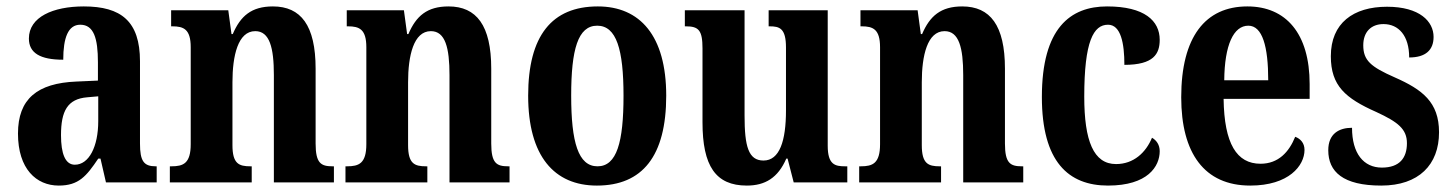

<svg xmlns="http://www.w3.org/2000/svg" viewBox="-20 -568 4527 598"><path d="M163 10C225 10 249 -19 286 -74H293L310 0H468V-50H465C428 -50 416 -66 416 -121V-377C416 -502 357 -548 241 -548C145 -548 70 -515 70 -448C70 -403 105 -382 177 -382C177 -450 192 -491 230 -491C272 -491 285 -449 285 -374V-317L218 -314C96 -309 36 -260 36 -152C36 -42 93 10 163 10ZM213 -55C183 -55 170 -90 170 -147C170 -222 190 -260 252 -265L286 -268V-191C286 -111 257 -55 213 -55Z M509 0H764V-50H760C724 -50 704 -58 704 -116V-312C704 -394 721 -471 775 -471C820 -471 833 -419 833 -334V0H1020V-50H1016C980 -50 963 -59 963 -121V-354C963 -489 917 -548 830 -548C763 -548 729 -518 705 -462H701L691 -536H513V-486H517C552 -486 574 -477 574 -421V-119C574 -59 551 -50 514 -50H509Z M1056 0H1311V-50H1307C1271 -50 1251 -58 1251 -116V-312C1251 -394 1268 -471 1322 -471C1367 -471 1380 -419 1380 -334V0H1567V-50H1563C1527 -50 1510 -59 1510 -121V-354C1510 -489 1464 -548 1377 -548C1310 -548 1276 -518 1252 -462H1248L1238 -536H1060V-486H1064C1099 -486 1121 -477 1121 -421V-119C1121 -59 1098 -50 1061 -50H1056Z M1839 10C1981 10 2055 -82 2055 -270C2055 -457 1973 -548 1842 -548C1699 -548 1625 -457 1625 -270C1625 -82 1706 10 1839 10ZM1841 -50C1781 -50 1759 -125 1759 -270C1759 -414 1780 -488 1840 -488C1900 -488 1922 -414 1922 -270C1922 -125 1901 -50 1841 -50Z M2306 10C2363 10 2403 -14 2429 -74H2433L2452 0H2619V-50H2612C2581 -50 2558 -55 2558 -114V-536H2374V-486H2377C2408 -486 2428 -480 2428 -420V-224C2428 -129 2408 -68 2358 -68C2311 -68 2299 -112 2299 -208V-536H2113V-486H2116C2156 -486 2168 -474 2168 -417V-187C2168 -51 2209 10 2306 10Z M2656 0H2911V-50H2907C2871 -50 2851 -58 2851 -116V-312C2851 -394 2868 -471 2922 -471C2967 -471 2980 -419 2980 -334V0H3167V-50H3163C3127 -50 3110 -59 3110 -121V-354C3110 -489 3064 -548 2977 -548C2910 -548 2876 -518 2852 -462H2848L2838 -536H2660V-486H2664C2699 -486 2721 -477 2721 -421V-119C2721 -59 2698 -50 2661 -50H2656Z M3431 10C3555 10 3592 -50 3592 -97C3592 -117 3582 -131 3568 -139C3549 -93 3511 -57 3456 -57C3386 -57 3357 -129 3357 -267C3357 -440 3386 -491 3431 -491C3471 -491 3482 -433 3482 -366C3573 -366 3592 -400 3592 -444C3592 -503 3545 -548 3428 -548C3314 -548 3225 -481 3225 -266C3225 -64 3308 10 3431 10Z M3874 10C3994 10 4043 -52 4043 -101C4043 -123 4030 -136 4014 -142C3995 -95 3962 -58 3906 -58C3832 -58 3793 -120 3791 -260H4059V-306C4059 -464 3985 -548 3865 -548C3734 -548 3659 -453 3659 -265C3659 -91 3731 10 3874 10ZM3930 -318H3793C3794 -428 3822 -488 3868 -488C3912 -488 3930 -423 3930 -318Z M4282 10C4399 10 4462 -55 4462 -156C4462 -250 4410 -289 4324 -327C4249 -360 4226 -380 4226 -427C4226 -468 4250 -493 4289 -493C4336 -493 4369 -457 4369 -389C4420 -389 4445 -412 4445 -453C4445 -501 4402 -547 4300 -547C4195 -547 4125 -496 4125 -393C4125 -301 4170 -262 4267 -219C4334 -188 4362 -166 4362 -122C4362 -76 4339 -46 4284 -46C4227 -46 4191 -90 4191 -170C4151 -170 4117 -152 4117 -100C4117 -33 4163 10 4282 10Z"/></svg>

Font: Noto Serif Lao ExtraCondensed
Style: Bold
Weight: 700
Width: 2
Designer: Monotype Design Team
Foundry: Monotype Imaging Inc.
Version: Version 2.003